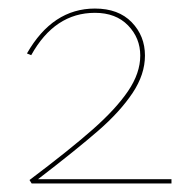

<svg xmlns="http://www.w3.org/2000/svg" viewBox="-20 -429 432 449"><path d="M381 -10V0H54L49 -8Q142 -78 196.5 -126Q251 -174 279.5 -216Q308 -258 308 -299Q308 -340 279.5 -369.5Q251 -399 202 -399Q108 -399 53 -300L43 -304Q103 -409 202 -409Q257 -409 288 -377Q319 -345 319 -299Q319 -255 290 -211.5Q261 -168 210.5 -124Q160 -80 69 -10Z"/></svg>

Font: Ysabeau Hairline
Style: Regular
Weight: 100
Designer: Christian Thalmann (Catharsis Fonts)
Version: Version 0.003